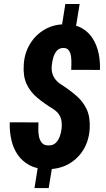

<svg xmlns="http://www.w3.org/2000/svg" viewBox="-20 -844 533 970"><path d="M382.3 -823.7 358.9 -679.7H287.1L310.1 -823.7ZM247.6 -26.4 226.1 106H154.3L175.3 -26.4ZM291 -192.4Q293.5 -213.4 290.8 -231.7Q288.1 -250 278.1 -265.4Q268.1 -280.8 249 -293Q203.6 -320.8 168.2 -350.3Q132.8 -379.9 114.3 -419.7Q95.7 -459.5 100.1 -518.1Q103.5 -576.2 132.1 -622.8Q160.6 -669.4 207.5 -696Q254.4 -722.7 314 -721.2Q362.8 -720.2 396 -700.4Q429.2 -680.7 449.5 -647.7Q469.7 -614.7 478.3 -574Q486.8 -533.2 484.9 -490.7L339.8 -491.2Q339.8 -501.5 340.6 -520Q341.3 -538.6 339.1 -557.1Q336.9 -575.7 328.1 -588.6Q319.3 -601.6 301.3 -601.6Q279.8 -602.1 267.6 -588.1Q255.4 -574.2 249.5 -554.2Q243.7 -534.2 242.2 -517.6Q239.3 -497.1 242.9 -479.5Q246.6 -461.9 256.8 -447Q267.1 -432.1 284.7 -419.9Q329.6 -391.6 364.7 -361.3Q399.9 -331.1 418.2 -291.3Q436.5 -251.5 433.1 -192.9Q429.2 -132.3 400.4 -85.9Q371.6 -39.6 324 -13.9Q276.4 11.7 214.8 10.7Q164.1 9.8 127.9 -10Q91.8 -29.8 69.3 -62.5Q46.9 -95.2 37.4 -137.5Q27.8 -179.7 29.3 -226.1L174.3 -225.6Q173.8 -211.4 173.6 -191.4Q173.3 -171.4 177.2 -152.8Q181.2 -134.3 192.4 -121.6Q203.6 -108.9 225.6 -109.4Q248 -108.9 261.5 -122.1Q274.9 -135.3 281.7 -154.1Q288.6 -172.9 291 -192.4Z"/></svg>

Font: Roboto Condensed ExtraBold
Style: Italic
Weight: 800
Italic angle: -12°
Designer: Christian Robertson
Foundry: Google
Version: Version 3.008; 2023